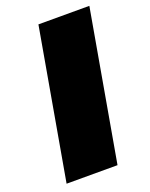

<svg xmlns="http://www.w3.org/2000/svg" viewBox="-132 -758 646 829"><g transform="rotate(-20 191.5 -344.0)"><path d="M28 0 149 -688H383L262 0Z"/></g></svg>

Font: Archivo SemiExpanded Black
Style: Italic
Weight: 900
Width: 6
Italic angle: -10°
Designer: Hector Gatti
Foundry: Omnibus-Type
Version: Version 2.001